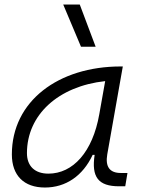

<svg xmlns="http://www.w3.org/2000/svg" viewBox="-20 -815 626 845"><path d="M177.7 10.3C269.5 10.3 344.7 -41 387.7 -133.3H396.5C381.8 -36.1 412.1 4.9 504.4 4.9H531.2L541 -53.7H511.7C461.9 -53.7 442.9 -82 452.1 -135.7L520.5 -522.5H511.2C237.3 -522.5 32.2 -370.1 32.2 -135.3C32.2 -43 85 10.3 177.7 10.3ZM192.9 -50.8C133.8 -50.8 98.6 -83.5 98.6 -141.1C98.6 -309.6 236.3 -435.5 442.9 -458L417 -312.5C387.7 -145.5 300.8 -50.8 192.9 -50.8ZM336.4 -609.4H400.9L331.1 -794.9H258.3Z"/></svg>

Font: Cascadia Mono NF Light
Style: Italic
Weight: 300
Italic angle: -10°
Monospace: yes
Designer: Aaron Bell
Foundry: Saja Typeworks
Version: Version 2404.023